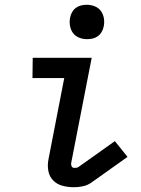

<svg xmlns="http://www.w3.org/2000/svg" viewBox="-20 -772 590 804"><path d="M290 12Q265 12 242 6Q219 0 203 -16Q187 -32 182.5 -56Q178 -80 183 -105L249 -445H116L117 -530H364L278 -89Q277 -82 280 -75.5Q283 -69 291 -69Q295 -69 300 -69.5Q305 -70 309 -73L461 -181L514 -115L362 -7Q346 4 327 8Q308 12 290 12ZM344 -608Q327 -608 311 -614.5Q295 -621 285.5 -634Q276 -647 273 -664.5Q270 -682 274 -700Q276 -711 282.5 -722Q289 -733 299 -740Q309 -747 320.5 -749.5Q332 -752 344 -752Q361 -752 377 -745.5Q393 -739 402.5 -726Q412 -713 415 -695.5Q418 -678 414 -660Q412 -649 405.5 -638Q399 -627 389 -620Q379 -613 367.5 -610.5Q356 -608 344 -608Z"/></svg>

Font: Lode Dark Term
Style: Bold Italic
Weight: 700
Italic angle: -11°
Monospace: yes
Designer: Belleve Invis
Foundry: Belleve Invis
Version: Version 29.2.0